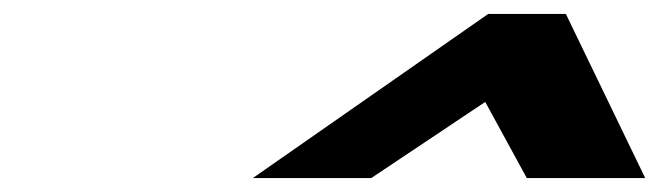

<svg xmlns="http://www.w3.org/2000/svg" viewBox="-20 -860 944 275"><path d="M734.5 -605H904.1L790.5 -840H679.2L342.2 -605H511.8L675 -714Z"/></svg>

Font: Hussar
Style: BdSuprExtOblFive
Weight: 700
Foundry: Cannot Into Space Fonts
Version: Version 2.00